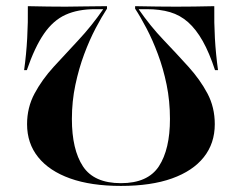

<svg xmlns="http://www.w3.org/2000/svg" viewBox="-20 -591 784 622"><path d="M674.2 -571Q673.4 -516.9 676.2 -466.9Q679 -416.9 686.3 -363.7H676.6Q658.1 -420.2 636.7 -458.1Q615.3 -496 589.5 -519Q563.7 -541.9 531 -551.6Q498.4 -561.3 454.8 -561.3H429Q466.9 -506.5 509.7 -461.7Q552.4 -416.9 590.3 -375Q628.2 -333.1 652 -288.3Q675.8 -243.5 675.8 -188.7Q675.8 -126.6 640.3 -81.9Q604.8 -37.1 537.1 -12.9Q469.4 11.3 371.8 11.3Q275 11.3 207.3 -12.9Q139.5 -37.1 103.6 -81.9Q67.7 -126.6 67.7 -188.7Q67.7 -242.7 91.9 -287.9Q116.1 -333.1 154 -374.6Q191.9 -416.1 234.3 -461.3Q276.6 -506.5 314.5 -561.3H288.7Q232.3 -561.3 192.3 -543.1Q152.4 -525 122.6 -481.9Q92.7 -438.7 66.9 -363.7H58.1Q65.3 -415.3 68.1 -467.3Q71 -519.4 70.2 -571Q104 -570.2 135.5 -569.8Q166.9 -569.4 192.7 -569.4Q221.8 -569.4 252.4 -570.2Q283.1 -571 326.6 -571V-562.9Q309.7 -537.1 289.9 -499.6Q270.2 -462.1 252.8 -415.7Q235.5 -369.4 224.2 -316.1Q212.9 -262.9 212.9 -205.6Q212.9 -106.5 248.8 -52Q284.7 2.4 371.8 2.4Q458.9 2.4 494.8 -52.4Q530.6 -107.3 530.6 -205.6Q530.6 -263.7 519.8 -316.5Q508.9 -369.4 491.5 -415.7Q474.2 -462.1 454.4 -499.6Q434.7 -537.1 417.7 -562.9V-571Q459.7 -570.2 490.3 -569.8Q521 -569.4 550.8 -569.4Q577.4 -569.4 608.9 -569.8Q640.3 -570.2 674.2 -571Z"/></svg>

Font: Playfair 144pt SemiExpanded ExtraBold
Style: Regular
Weight: 800
Width: 6
Designer: Claus Eggers Sørensen
Foundry: Claus Eggers Sørensen
Version: Version 2.203